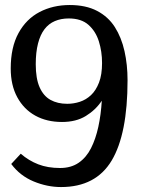

<svg xmlns="http://www.w3.org/2000/svg" viewBox="-20 -734 563 768"><path d="M224.1 14.2Q168.9 14.2 114.5 -8.3Q60.1 -30.8 24.9 -78.1L63 -119.1Q95.2 -91.3 133.1 -76.7Q170.9 -62 220.2 -62Q264.2 -62 294.7 -83Q325.2 -104 344 -141.1Q362.8 -178.2 373.3 -226.6Q383.8 -274.9 387.2 -331.1Q362.3 -293.9 323.2 -270Q284.2 -246.1 228 -246.1Q167 -246.1 121.1 -271.5Q75.2 -296.9 49.1 -345Q22.9 -393.1 22.9 -460Q22.9 -544.9 54 -601.6Q85 -658.2 138.4 -686Q191.9 -713.9 258.8 -713.9Q323.7 -713.9 368.4 -690.4Q413.1 -667 439.5 -625.5Q465.8 -584 478 -529.5Q490.2 -475.1 490.2 -413.1Q490.2 -198.2 426.8 -92Q363.3 14.2 224.1 14.2ZM249 -318.8Q274.9 -318.8 299.6 -326.9Q324.2 -335 344 -353.5Q363.8 -372.1 376 -403.6Q388.2 -435.1 388.2 -481.9Q388.2 -527.8 375.5 -568.4Q362.8 -608.9 334 -634.5Q305.2 -660.2 254.9 -660.2Q224.1 -660.2 199.5 -649.7Q174.8 -639.2 158 -617.2Q141.1 -595.2 132.1 -560.1Q123 -524.9 123 -477.1Q123 -419.9 138.4 -385Q153.8 -350.1 181.9 -334.5Q210 -318.8 249 -318.8Z"/></svg>

Font: Literata
Style: Regular
Weight: 400
Designer: Latin by Veronika Burian and Jose Scaglione. Greek by Irene Vlachou. Cyrillic by Vera Evstafieva.
Foundry: TypeTogether
Version: Version 3.002